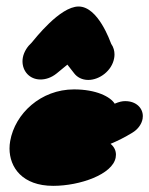

<svg xmlns="http://www.w3.org/2000/svg" viewBox="-20 -578 466 599"><path d="M106.4 -330C121.1 -330 139.4 -334.8 157 -349.1L190.2 -376.4L211.6 -349C220.5 -337.4 235.7 -328.6 255.3 -328.6C290.5 -328.6 329.2 -357.2 336.1 -396.4C336.8 -400.1 337.2 -404.1 337.2 -408.1C337.2 -419 334.4 -430.6 326.9 -441.3C323.8 -448.4 286.4 -557.7 225.2 -557.7C166.9 -557.7 89.1 -457 78.1 -444.2C67.3 -434.7 54.6 -417.4 51.2 -398C50.5 -394.1 50.2 -390.3 50.2 -386.6C50.2 -356 72.2 -330 106.4 -330ZM146 1.8C229 1.8 331.6 -33.8 340.9 -86.7C341.4 -89.5 341.7 -92.5 341.7 -95.4C341.7 -107.5 336.9 -119.5 324.9 -129.3C346.5 -138.3 369.1 -149.3 393.2 -164.2C408.7 -173.4 421.8 -189.5 424.9 -207.5C425.4 -210.2 425.6 -213 425.6 -215.7C425.6 -240.7 405.2 -262.5 370.5 -262.5C361.2 -262.5 352.1 -260.6 337.8 -254.5C324.6 -276.1 280.2 -299.1 210.9 -299.1C107.4 -299.1 26.8 -223.5 11.8 -138.1C10.4 -130.4 9.7 -122.6 9.7 -114.8C9.7 -55.8 49.7 1.8 146 1.8Z"/></svg>

Font: TudorRose
Style: BoldOblique
Weight: 500
Version: Version 001.000